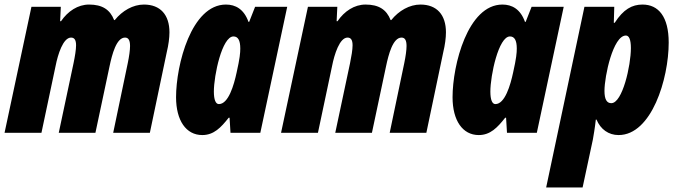

<svg xmlns="http://www.w3.org/2000/svg" viewBox="-33 -583 2969 843"><path d="M-13 0H149L211 -293C221 -344 244 -418 279 -418C294 -418 301 -407 301 -384C301 -365 296 -335 290 -306L225 0H386L448 -292C459 -344 478 -418 516 -418C531 -418 538 -406 538 -381C538 -363 534 -335 528 -306L464 0H625L699 -353C707 -386 711 -417 711 -441C711 -518 671 -563 599 -563C551 -563 504 -536 471 -495H468C450 -541 416 -563 358 -563C309 -563 265 -534 235 -490H231L234 -553H105Z M855 10C906 10 937 -23 971 -66H975L979 0H1110L1228 -553H1087L1061 -487H1058C1038 -543 1001 -563 959 -563C807 -563 740 -298 740 -156C740 -54 784 10 855 10ZM928 -126C914 -126 906 -145 906 -181C906 -252 942 -423 992 -423C1012 -423 1022 -406 1022 -370C1022 -351 1020 -327 1006 -265C994 -209 970 -126 928 -126Z M1201 0H1363L1425 -293C1435 -344 1458 -418 1493 -418C1508 -418 1515 -407 1515 -384C1515 -365 1510 -335 1504 -306L1439 0H1600L1662 -292C1673 -344 1692 -418 1730 -418C1745 -418 1752 -406 1752 -381C1752 -363 1748 -335 1742 -306L1678 0H1839L1913 -353C1921 -386 1925 -417 1925 -441C1925 -518 1885 -563 1813 -563C1765 -563 1718 -536 1685 -495H1682C1664 -541 1630 -563 1572 -563C1523 -563 1479 -534 1449 -490H1445L1448 -553H1319Z M2069 10C2120 10 2151 -23 2185 -66H2189L2193 0H2324L2442 -553H2301L2275 -487H2272C2252 -543 2215 -563 2173 -563C2021 -563 1954 -298 1954 -156C1954 -54 1998 10 2069 10ZM2142 -126C2128 -126 2120 -145 2120 -181C2120 -252 2156 -423 2206 -423C2226 -423 2236 -406 2236 -370C2236 -351 2234 -327 2220 -265C2208 -209 2184 -126 2142 -126Z M2365 240H2525L2570 30C2573 13 2579 -21 2583 -58H2586C2604 -15 2639 10 2683 10C2828 10 2903 -237 2903 -396C2903 -510 2858 -563 2788 -563C2742 -563 2704 -542 2666 -483H2662L2664 -553H2533ZM2651 -130C2631 -130 2621 -147 2621 -184C2621 -249 2659 -427 2715 -427C2729 -427 2737 -409 2737 -372C2737 -295 2700 -130 2651 -130Z"/></svg>

Font: Noto Sans UI Condensed Black
Style: Italic
Weight: 900
Width: 3
Italic angle: -192°
Designer: Monotype Design Team
Foundry: Monotype Imaging Inc.
Version: Version 1.901